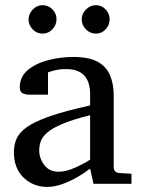

<svg xmlns="http://www.w3.org/2000/svg" viewBox="-20 -716 549 748"><path d="M492.2 0H344.2L331.1 -59.1Q312 -43.9 283.7 -27.3Q255.4 -10.7 224.1 0.7Q192.9 12.2 164.1 12.2Q109.9 12.2 72 -23.9Q34.2 -60.1 34.2 -123Q34.2 -150.9 44.2 -174.8Q54.2 -198.7 84.2 -220.5Q114.3 -242.2 173.6 -262.9Q232.9 -283.7 331.1 -305.2Q331.1 -308.6 331.1 -322Q331.1 -335.4 331.1 -348.1Q331.1 -446.8 237.8 -446.8Q211.9 -446.8 193.1 -441.9Q174.3 -437 167 -434.1V-347.2H94.2Q80.6 -347.2 68.8 -352.3Q57.1 -357.4 57.1 -376Q57.1 -417 88.4 -443.1Q119.6 -469.2 167.7 -481.7Q215.8 -494.1 265.1 -494.1Q327.1 -494.1 361.3 -474.9Q395.5 -455.6 409.2 -421.6Q422.9 -387.7 422.9 -344.2V-64Q422.9 -54.7 429 -48.6Q435.1 -42.5 443.8 -42L492.2 -39.1ZM331.1 -94.2V-267.1Q263.7 -250.5 223.9 -233.6Q184.1 -216.8 164.6 -200Q145 -183.1 138.9 -165.8Q132.8 -148.4 132.8 -129.9Q132.8 -99.1 152.6 -73Q172.4 -46.9 208 -46.9Q237.3 -46.9 272.9 -63Q308.6 -79.1 331.1 -94.2ZM407.2 -641.1Q407.2 -618.7 391.6 -601.8Q376 -585 353.5 -585Q331.1 -585 314.7 -601.8Q298.3 -618.7 298.3 -641.1Q298.3 -662.1 314.9 -679Q331.5 -695.8 353.5 -695.8Q376 -695.8 391.6 -679.2Q407.2 -662.6 407.2 -641.1ZM200.2 -641.1Q200.2 -618.7 184.1 -601.8Q168 -585 145.5 -585Q123.5 -585 107.4 -601.6Q91.3 -618.2 91.3 -640.1Q91.3 -661.6 107.4 -678.7Q123.5 -695.8 145.5 -695.8Q168 -695.8 184.1 -679.7Q200.2 -663.6 200.2 -641.1Z"/></svg>

Font: Charis
Style: Regular
Weight: 400
Designer: Walt Agee, Miriam Martin, Annie Olsen, Victor Gaultney, Lorna Priest, Alan Ward, Bob Hallissy, Martin Hosken, Sharon Cor
Foundry: SIL Global
Version: Version 7.000